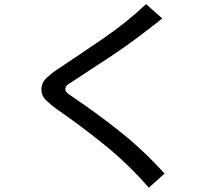

<svg xmlns="http://www.w3.org/2000/svg" viewBox="-20 -832 1040 903"><path d="M679.7 50.8Q585 -58.6 473.6 -148.9Q362.3 -239.3 243.2 -321.3Q221.7 -336.9 198.2 -358.9Q174.8 -380.9 174.8 -411.1Q174.8 -443.4 200.2 -466.8Q225.6 -490.2 250 -505.9Q357.4 -577.1 465.3 -650.9Q573.2 -724.6 667 -812.5L743.2 -745.1Q721.7 -728.5 700.2 -711.4Q678.7 -694.3 656.2 -677.7Q579.1 -618.2 493.7 -562Q408.2 -505.9 326.2 -452.1Q318.4 -447.3 302.7 -437Q287.1 -426.8 287.1 -413.1Q287.1 -400.4 302.7 -389.6Q318.4 -378.9 325.2 -374Q442.4 -294.9 550.8 -208Q659.2 -121.1 753.9 -15.6Z"/></svg>

Font: Kosugi
Style: Regular
Weight: 400
Version: Version 4.002